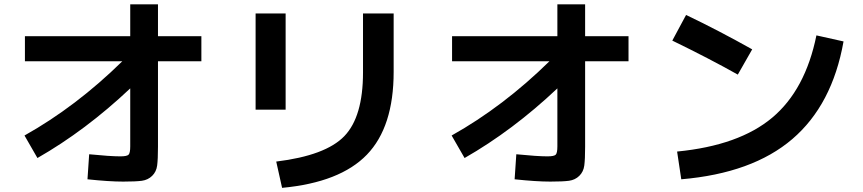

<svg xmlns="http://www.w3.org/2000/svg" viewBox="-20 -820 4040 899"><path d="M96.7 -650.4H589.8V-799.8H719.7V-650.4H922.9V-533.2H719.7V-132.8Q719.7 -74.2 715.8 -44.9Q711.9 -15.6 692.4 3.4Q672.9 22.5 644.5 26.4Q616.2 30.3 556.6 30.3Q491.2 30.3 389.6 19.5L397.5 -97.7Q496.1 -87.9 543 -87.9Q574.2 -87.9 582 -95.7Q589.8 -103.5 589.8 -134.8V-406.2Q380.9 -209 155.3 -80.1L94.7 -185.5Q336.9 -321.3 552.7 -533.2H96.7Z M1679.7 -756.8H1823.2V-483.4Q1823.2 -225.6 1697.8 -95.7Q1572.3 34.2 1300.8 59.6L1273.4 -63.5Q1504.9 -91.8 1592.3 -182.6Q1679.7 -273.4 1679.7 -480.5ZM1176.8 -306.6V-756.8H1317.4V-306.6Z M2096.7 -650.4H2589.8V-799.8H2719.7V-650.4H2922.9V-533.2H2719.7V-132.8Q2719.7 -74.2 2715.8 -44.9Q2711.9 -15.6 2692.4 3.4Q2672.9 22.5 2644.5 26.4Q2616.2 30.3 2556.6 30.3Q2491.2 30.3 2389.6 19.5L2397.5 -97.7Q2496.1 -87.9 2543 -87.9Q2574.2 -87.9 2582 -95.7Q2589.8 -103.5 2589.8 -134.8V-406.2Q2380.9 -209 2155.3 -80.1L2094.7 -185.5Q2336.9 -321.3 2552.7 -533.2H2096.7Z M3127.9 -629.9 3192.4 -750Q3343.8 -677.7 3502 -588.9L3434.6 -470.7Q3300.8 -545.9 3127.9 -629.9ZM3802.7 -654.3 3929.7 -626Q3877 -329.1 3689.9 -168.9Q3502.9 -8.8 3169.9 19.5L3150.4 -110.4Q3440.4 -138.7 3595.7 -269Q3751 -399.4 3802.7 -654.3Z"/></svg>

Font: Mgen+ 1c bold
Style: Bold
Weight: 700
Designer: [Source Han Sans]
Ryoko NISHIZUKA  (kana & ideographs); Paul D. Hunt (Latin, Greek & Cyrillic); Wenlong ZHANG  (bopomofo
Version: Version 1.059.20150602